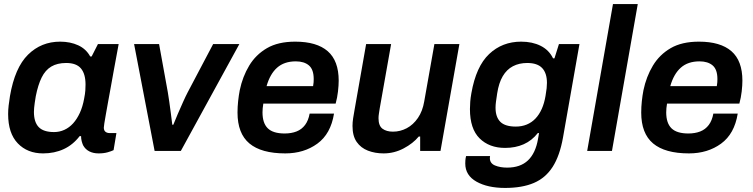

<svg xmlns="http://www.w3.org/2000/svg" viewBox="-20 -743 3704 945"><path d="M192 12Q115 12 67.5 -37.5Q20 -87 20 -182Q20 -202 22.5 -223.5Q25 -245 29 -270Q53 -410 118 -474Q183 -538 276 -538Q326 -538 365 -520Q404 -502 424 -465H431L462 -526H564L540 -396Q533 -355 525.5 -315.5Q518 -276 512 -241.5Q506 -207 501 -180Q496 -153 493.5 -136Q491 -119 491 -115Q491 -101 499 -94.5Q507 -88 520 -88H553L539 -4Q529 1 510 6.5Q491 12 465 12Q439 12 419.5 2Q400 -8 389 -28Q385 -37 382 -48.5Q379 -60 379 -73H372Q339 -30 293.5 -9Q248 12 192 12ZM246 -93Q273 -93 297 -104Q321 -115 340 -136Q359 -157 373 -187.5Q387 -218 394 -257Q399 -282 400 -298Q401 -314 401 -327Q401 -379 378.5 -406Q356 -433 306 -433Q262 -433 232.5 -415.5Q203 -398 185 -361.5Q167 -325 156 -269Q153 -251 151 -237Q149 -223 148 -212Q147 -201 147 -192Q147 -142 170.5 -117.5Q194 -93 246 -93Z M741 0 640 -526H763L806 -289Q809 -272 813 -243.5Q817 -215 821 -184.5Q825 -154 828 -129H833Q842 -152 855 -182Q868 -212 881 -241Q894 -270 904 -289L1029 -526H1158L870 0Z M1384 12Q1266 12 1207.5 -37Q1149 -86 1149 -189Q1149 -217 1152 -245Q1155 -273 1160 -299Q1174 -366 1206.5 -420Q1239 -474 1294 -506Q1349 -538 1433 -538Q1539 -538 1593 -491Q1647 -444 1647 -346Q1647 -323 1643.5 -292.5Q1640 -262 1632 -233H1276Q1274 -221 1273 -210.5Q1272 -200 1272 -190Q1272 -137 1298 -111.5Q1324 -86 1381 -86Q1414 -86 1439.5 -96Q1465 -106 1481.5 -128Q1498 -150 1504 -184H1624Q1608 -84 1542 -36Q1476 12 1384 12ZM1292 -319H1521Q1523 -329 1523.5 -338Q1524 -347 1524 -354Q1524 -401 1500.5 -421Q1477 -441 1436 -441Q1379 -441 1344 -410Q1309 -379 1292 -319Z M1868 12Q1826 12 1791 -1.5Q1756 -15 1735.5 -44.5Q1715 -74 1715 -123Q1715 -141 1718 -160.5Q1721 -180 1725 -202L1782 -526H1905L1849 -210Q1847 -196 1845 -184Q1843 -172 1843 -161Q1843 -124 1862.5 -109.5Q1882 -95 1914 -95Q1950 -95 1982 -112Q2014 -129 2037 -162.5Q2060 -196 2068 -244L2118 -526H2241L2148 0H2048V-71H2041Q2013 -37 1966.5 -12.5Q1920 12 1868 12Z M2466 182Q2380 182 2325 151Q2270 120 2270 62Q2270 55 2270.5 46.5Q2271 38 2274 25H2392Q2391 31 2391 35Q2391 61 2416.5 71.5Q2442 82 2476 82Q2541 82 2578.5 46.5Q2616 11 2628 -59Q2630 -68 2631 -76Q2632 -84 2633 -88H2627Q2598 -51 2557.5 -33Q2517 -15 2466 -15Q2388 -15 2340.5 -62Q2293 -109 2293 -206Q2293 -223 2294.5 -242.5Q2296 -262 2300 -284Q2323 -416 2387.5 -477Q2452 -538 2545 -538Q2600 -538 2641 -517.5Q2682 -497 2702 -456H2709L2731 -526H2832L2751 -66Q2735 24 2700 78.5Q2665 133 2607.5 157.5Q2550 182 2466 182ZM2519 -120Q2548 -120 2572.5 -130Q2597 -140 2615.5 -159.5Q2634 -179 2646.5 -207Q2659 -235 2665 -271Q2669 -294 2670.5 -308.5Q2672 -323 2672 -335Q2672 -383 2648.5 -408Q2625 -433 2575 -433Q2535 -433 2504.5 -417Q2474 -401 2454.5 -368Q2435 -335 2427 -283Q2423 -257 2421 -241.5Q2419 -226 2419 -213Q2419 -167 2442.5 -143.5Q2466 -120 2519 -120Z M2870 0 2997 -723H3119L2992 0Z M3371 12Q3253 12 3194.5 -37Q3136 -86 3136 -189Q3136 -217 3139 -245Q3142 -273 3147 -299Q3161 -366 3193.5 -420Q3226 -474 3281 -506Q3336 -538 3420 -538Q3526 -538 3580 -491Q3634 -444 3634 -346Q3634 -323 3630.5 -292.5Q3627 -262 3619 -233H3263Q3261 -221 3260 -210.5Q3259 -200 3259 -190Q3259 -137 3285 -111.5Q3311 -86 3368 -86Q3401 -86 3426.5 -96Q3452 -106 3468.5 -128Q3485 -150 3491 -184H3611Q3595 -84 3529 -36Q3463 12 3371 12ZM3279 -319H3508Q3510 -329 3510.5 -338Q3511 -347 3511 -354Q3511 -401 3487.5 -421Q3464 -441 3423 -441Q3366 -441 3331 -410Q3296 -379 3279 -319Z"/></svg>

Font: Archivo Variable SemiBold
Style: Italic
Weight: 600
Italic angle: -10°
Designer: Hector Gatti
Foundry: Omnibus-Type
Version: Version 2.001